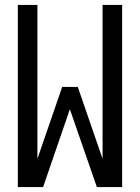

<svg xmlns="http://www.w3.org/2000/svg" viewBox="-20 -755 565 775"><path d="M52 0V-735H131V-114L231 -404H294L394 -114V-735H473V0H371L262 -314L154 0Z"/></svg>

Font: Iosevka Pride
Style: Regular
Weight: 400
Monospace: yes
Designer: Belleve Invis
Foundry: Belleve Invis
Version: Version 30.3.1; ttfautohint (v1.8.4)